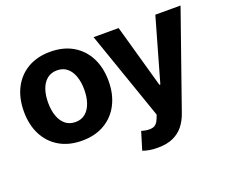

<svg xmlns="http://www.w3.org/2000/svg" viewBox="-121 -747 1359 1144"><g transform="rotate(-20 558.0 -174.5)"><path d="M290.2 10.5Q207.4 10.5 147.2 -24.8Q87 -60.1 54.5 -123.4Q22.1 -186.7 22.1 -270.7Q22.1 -355.3 54.5 -418.7Q87 -482.1 147.2 -517.4Q207.4 -552.7 290.2 -552.7Q373.2 -552.7 433.4 -517.4Q493.7 -482.1 526.2 -418.7Q558.8 -355.3 558.8 -270.7Q558.8 -186.7 526.2 -123.4Q493.7 -60.1 433.4 -24.8Q373.2 10.5 290.2 10.5ZM290.8 -107.4Q328.7 -107.4 354 -128.6Q379.3 -149.8 392.2 -187Q405.1 -224.1 405.1 -271.3Q405.1 -319.1 392.2 -356Q379.3 -392.8 354 -413.8Q328.7 -434.8 290.8 -434.8Q253 -434.8 227.3 -413.8Q201.6 -392.8 188.7 -356Q175.8 -319.1 175.8 -271.3Q175.8 -224.1 188.7 -187Q201.6 -149.8 227.3 -128.6Q253 -107.4 290.8 -107.4ZM700.4 204.1Q671.6 204.6 646.5 200.1Q621.4 195.7 604.9 189.1L639.3 76L644.3 77.3Q682.2 88.3 709.3 82.1Q736.4 76 750.6 38.9L759.2 15.8L563.9 -545.9H722.7L835.5 -144.9H841.4L955.5 -545.9H1115.4L903.3 59.2Q888.3 103.1 862.3 135.8Q836.2 168.5 796.6 186.3Q756.9 204.1 700.4 204.1Z"/></g></svg>

Font: Inter Tight
Style: Regular
Weight: 400
Designer: Rasmus Andersson
Foundry: rsms
Version: Version 3.002